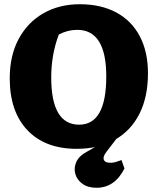

<svg xmlns="http://www.w3.org/2000/svg" viewBox="-20 -690 744 907"><path d="M342 13Q193 13 109.5 -75Q26 -163 26 -320Q26 -428 68.5 -506.5Q111 -585 185.5 -627.5Q260 -670 357 -670Q457 -670 529.5 -631Q602 -592 640.5 -518.5Q679 -445 679 -344Q679 -232 638.5 -152Q598 -72 522.5 -29.5Q447 13 342 13ZM354 -101Q482 -101 482 -329Q482 -549 345 -549Q300 -549 258 -527Q222 -433 222 -324Q222 -101 354 -101ZM436 197Q395 197 369 178Q343 159 335.5 130.5Q328 102 341 74Q354 46 390 27L494 -33H529L483 27Q465 50 470.5 64.5Q476 79 502 79Q515 79 528 75Q541 71 554 66L568 106Q522 197 436 197Z"/></svg>

Font: Piazzolla ExtraBold
Style: Regular
Weight: 800
Designer: Juan Pablo del Peral
Foundry: Huerta Tipografica
Version: Version 1.330